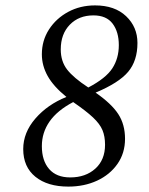

<svg xmlns="http://www.w3.org/2000/svg" viewBox="-20 -680 551 711"><path d="M205 -497Q205 -453 228.5 -422.5Q252 -392 307 -356Q372 -390 396 -427Q420 -464 420 -513Q420 -562 397 -592.5Q374 -623 326 -623Q272 -623 238.5 -588.5Q205 -554 205 -497ZM233 11Q156 11 111 -25.5Q66 -62 66 -128Q66 -189 111 -241Q156 -293 226 -321Q178 -360 156.5 -398.5Q135 -437 135 -479Q135 -530 161.5 -571Q188 -612 232.5 -636Q277 -660 332 -660Q405 -660 447 -620Q489 -580 489 -521Q489 -455 454.5 -414Q420 -373 334 -337Q393 -296 418 -257.5Q443 -219 443 -166Q443 -113 415 -73Q387 -33 339.5 -11Q292 11 233 11ZM135 -139Q135 -85 162 -54Q189 -23 240 -23Q297 -23 333 -55.5Q369 -88 369 -144Q369 -175 359.5 -198Q350 -221 324.5 -245Q299 -269 251 -302Q192 -271 163.5 -230Q135 -189 135 -139Z"/></svg>

Font: Source Serif Pro
Style: Italic
Weight: 400
Italic angle: -12°
Designer: Frank Grießhammer
Foundry: Adobe Systems Incorporated
Version: Version 3.001;hotconv 1.0.111;makeotfexe 2.5.65597